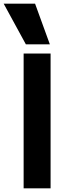

<svg xmlns="http://www.w3.org/2000/svg" viewBox="-43 -1020 378 1040"><path d="M85 -730H231V0H85ZM-23 -1000H147L227 -780H97Z"/></svg>

Font: Enso
Style: Bold
Weight: 700
Designer: Coji Morishita
Foundry: UNDERFOREST DESIGN
Version: Version 1.000